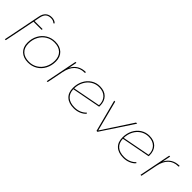

<svg xmlns="http://www.w3.org/2000/svg" viewBox="193 -1836 2930 2930"><g transform="rotate(45 1658.0 -371.0)"><path d="M428 -708 414 -695Q385 -726 332 -726Q278 -726 247 -698Q216 -670 204 -609L186 -517H360L357 -498H182L82 0H62L185 -615Q198 -679 235.5 -712Q273 -745 333 -745Q362 -745 387.5 -735.5Q413 -726 428 -708Z M342 -207Q342 -296 379.5 -367Q417 -438 483.5 -479Q550 -520 634 -520Q735 -520 794.5 -463.5Q854 -407 854 -310Q854 -221 816.5 -149.5Q779 -78 712.5 -37.5Q646 3 562 3Q461 3 401.5 -53.5Q342 -110 342 -207ZM834 -309Q834 -400 780.5 -450.5Q727 -501 631 -501Q555 -501 493.5 -463Q432 -425 397 -358Q362 -291 362 -208Q362 -117 415.5 -66.5Q469 -16 565 -16Q641 -16 702.5 -54Q764 -92 799 -159Q834 -226 834 -309Z M1293 -520 1289 -500H1280Q1185 -500 1124 -441.5Q1063 -383 1040 -270L986 0H966L1069 -517H1089L1062 -384Q1133 -520 1293 -520Z M1808 -310 1807 -289 1340 -200Q1343 -111 1397 -63.5Q1451 -16 1550 -16Q1608 -16 1657 -36.5Q1706 -57 1738 -93L1750 -80Q1718 -42 1664.5 -19.5Q1611 3 1549 3Q1441 3 1381 -52.5Q1321 -108 1321 -210Q1321 -297 1357 -368Q1393 -439 1456 -479.5Q1519 -520 1597 -520Q1696 -520 1752 -464Q1808 -408 1808 -310ZM1340 -218 1790 -304Q1793 -394 1741 -447.5Q1689 -501 1597 -501Q1526 -501 1468 -464.5Q1410 -428 1376 -363.5Q1342 -299 1340 -218Z M2401 -517 2060 0H2040L1905 -517H1926L2054 -23L2377 -517Z M2877 -310 2876 -289 2409 -200Q2412 -111 2466 -63.5Q2520 -16 2619 -16Q2677 -16 2726 -36.5Q2775 -57 2807 -93L2819 -80Q2787 -42 2733.5 -19.5Q2680 3 2618 3Q2510 3 2450 -52.5Q2390 -108 2390 -210Q2390 -297 2426 -368Q2462 -439 2525 -479.5Q2588 -520 2666 -520Q2765 -520 2821 -464Q2877 -408 2877 -310ZM2409 -218 2859 -304Q2862 -394 2810 -447.5Q2758 -501 2666 -501Q2595 -501 2537 -464.5Q2479 -428 2445 -363.5Q2411 -299 2409 -218Z M3316 -520 3312 -500H3303Q3208 -500 3147 -441.5Q3086 -383 3063 -270L3009 0H2989L3092 -517H3112L3085 -384Q3156 -520 3316 -520Z"/></g></svg>

Font: Montserrat Alternates Thin
Style: Italic
Weight: 250
Italic angle: -11.3°
Designer: Julieta Ulanovsky
Foundry: Julieta Ulanovsky
Version: Version 7.200